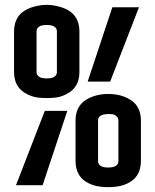

<svg xmlns="http://www.w3.org/2000/svg" viewBox="-20 -765 640 793"><path d="M173 -360Q157 -360 140.5 -361.5Q124 -363 109 -368.5Q94 -374 80 -383Q66 -392 56.5 -405Q47 -418 42.5 -433.5Q38 -449 38 -466V-637Q38 -653 42.5 -669Q47 -685 56.5 -698Q66 -711 80 -720Q94 -729 109 -734Q124 -739 140.5 -742Q157 -745 173 -745Q189 -745 205 -742Q221 -739 236.5 -734Q252 -729 266 -720Q280 -711 289.5 -698Q299 -685 303.5 -669Q308 -653 308 -637V-466Q308 -449 303.5 -433.5Q299 -418 289.5 -405Q280 -392 266 -383Q252 -374 237 -368.5Q222 -363 205.5 -361.5Q189 -360 173 -360ZM342 -428 444 -735H554L435 -428ZM173 -441Q180 -441 187 -442Q194 -443 200 -445.5Q206 -448 210.5 -453.5Q215 -459 215 -466V-637Q215 -644 210.5 -649.5Q206 -655 199.5 -657.5Q193 -660 186.5 -661Q180 -662 173 -662Q166 -662 159 -661Q152 -660 146 -657.5Q140 -655 135.5 -649.5Q131 -644 131 -637V-466Q131 -459 135.5 -453.5Q140 -448 146 -445.5Q152 -443 159 -442Q166 -441 173 -441ZM427 8Q411 8 394.5 6Q378 4 363 -1Q348 -6 334 -15Q320 -24 310.5 -37Q301 -50 296.5 -66Q292 -82 292 -98V-269Q292 -286 296.5 -301.5Q301 -317 310.5 -330Q320 -343 334 -352Q348 -361 363.5 -366.5Q379 -372 395 -374.5Q411 -377 427 -377Q443 -377 459.5 -374.5Q476 -372 491 -366.5Q506 -361 520 -352Q534 -343 543.5 -330Q553 -317 557.5 -301.5Q562 -286 562 -269V-98Q562 -82 557.5 -66Q553 -50 543.5 -37Q534 -24 520 -15Q506 -6 491 -1Q476 4 459.5 6Q443 8 427 8ZM46 0 165 -307H258L156 0ZM427 -73Q434 -73 441 -74Q448 -75 454 -77.5Q460 -80 464.5 -85.5Q469 -91 469 -98V-269Q469 -276 464.5 -281.5Q460 -287 454 -290Q448 -293 441 -293.5Q434 -294 427 -294Q427 -294 427 -294Q427 -294 427 -294Q420 -294 413 -293Q406 -292 400 -289.5Q394 -287 389.5 -281.5Q385 -276 385 -269V-98Q385 -91 389.5 -85.5Q394 -80 400 -77.5Q406 -75 413 -74Q420 -73 427 -73Z"/></svg>

Font: Iosevka Slab Medium Extended
Style: Regular
Weight: 500
Width: 7
Monospace: yes
Designer: Belleve Invis
Foundry: Belleve Invis
Version: Version 11.1.1; ttfautohint (v1.8.3)